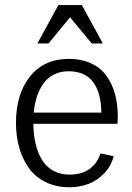

<svg xmlns="http://www.w3.org/2000/svg" viewBox="-20 -749 538 780"><path d="M44.9 0ZM217.3 -728.5H312.5L397.9 -572.3H353L264.6 -678.7L176.8 -572.3H131.8ZM259.8 -509.8Q310.5 -509.8 349.4 -491.9Q388.2 -474.1 411.6 -442.1Q435.1 -410.2 446.8 -368.2Q458.5 -326.2 458.5 -275.4Q458.5 -258.8 457 -246.1H115.7Q115.7 -203.6 124 -167.2Q132.3 -130.9 149.2 -101.8Q166 -72.8 195.1 -56.2Q224.1 -39.6 262.2 -39.6Q311.5 -39.6 343.3 -62.3Q375 -85 388.2 -126L441.9 -114.3Q430.7 -72.8 402.3 -43.7Q374 -14.6 338.9 -1.7Q303.7 11.2 264.2 11.7H262.2Q207 11.7 164.3 -9.8Q121.6 -31.2 95.9 -68.1Q70.3 -105 57.6 -151.1Q44.9 -197.3 44.9 -250Q44.9 -366.7 101.8 -438.2Q158.7 -509.8 259.8 -509.8ZM391.6 -291.5Q391.1 -371.6 358.4 -415.5Q325.7 -459.5 257.8 -459.5Q225.1 -459.5 199.2 -446.3Q173.3 -433.1 156.5 -409.7Q139.6 -386.2 129.9 -356.4Q120.1 -326.7 117.2 -291.5Z"/></svg>

Font: Pontano Sans
Style: Regular
Weight: 400
Foundry: vernon adams
Version: 1.0